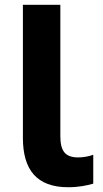

<svg xmlns="http://www.w3.org/2000/svg" viewBox="-20 -770 432 805"><path d="M76 -192C76 -58 134 15 266 15C309 15 343 8 371 0V-121C351 -114 329 -110 308 -110C252 -110 233 -138 233 -200V-750H76Z"/></svg>

Font: Bounded Med
Style: Regular
Weight: 500
Designer: Vlad Churkin
Version: Version 3.0